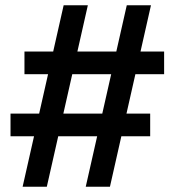

<svg xmlns="http://www.w3.org/2000/svg" viewBox="-20 -710 664 730"><path d="M306 0 462 -690H554L398 0ZM20 -192V-278H551V-192ZM66 0 222 -690H314L158 0ZM73 -428V-514H604V-428Z"/></svg>

Font: Radio Canada Big
Style: Regular
Weight: 400
Designer: Étienne Aubert Bonn
Foundry: Coppers and Brasses
Version: Version 1.001